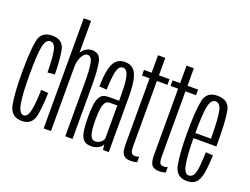

<svg xmlns="http://www.w3.org/2000/svg" viewBox="-117 -1033 1674 1286"><g transform="rotate(20 719.5 -390.0)"><path d="M126 3.5Q203 3.5 216 -76.5Q229 -156.5 229.5 -233L178.5 -237Q178 -162.5 167.5 -99.5Q157 -36.5 126 -36.5Q95 -36.5 82.8 -101Q70.5 -165.5 70.5 -299.5Q70.5 -454.5 82.2 -509.2Q94 -564 126 -564Q158 -564 168 -510.8Q178 -457.5 178.5 -360.5L229.5 -365Q229 -463 216 -533.5Q203 -604 126 -604Q47.5 -604 32.8 -531.5Q18 -459 18 -299.5Q18 -160 32.8 -78.2Q47.5 3.5 126 3.5Z M282.5 0H334.5V-785H282.5ZM436.5 0H488.5V-383.5Q488.5 -483.5 477.5 -543.5Q466.5 -603.5 411.5 -603.5Q366 -603.5 338.2 -563.8Q310.5 -524 310.5 -473.5L334.5 -457Q334.5 -497 351 -530.5Q367.5 -564 391.5 -564Q418.5 -564 427.5 -522.2Q436.5 -480.5 436.5 -386Z M621.5 3.5Q638.5 3.5 651.8 -0.5Q665 -4.5 675 -10.8Q685 -17 691.5 -24Q698 -31 700.5 -38L705.5 0H746.5V-385.5Q746.5 -471 735.8 -518.2Q725 -565.5 702.2 -585Q679.5 -604.5 642.5 -604.5Q617.5 -604.5 598.2 -594.2Q579 -584 566 -560.5Q553 -537 545.5 -495.8Q538 -454.5 537 -392L590 -388.5Q592 -456 598 -494.2Q604 -532.5 615 -548.5Q626 -564.5 642.5 -564.5Q660.5 -564.5 671.8 -548Q683 -531.5 688.5 -492.5Q694 -453.5 694 -385.5V-347H620Q597.5 -347 581.2 -339.5Q565 -332 555 -313.2Q545 -294.5 540.2 -260.5Q535.5 -226.5 535.5 -172.5Q535.5 -116.5 540.5 -81.8Q545.5 -47 556.5 -28.5Q567.5 -10 583.5 -3.2Q599.5 3.5 621.5 3.5ZM635 -36Q625 -36 616.5 -41.5Q608 -47 601.5 -61.8Q595 -76.5 591.8 -103.5Q588.5 -130.5 588.5 -175Q588.5 -218 592.2 -245.8Q596 -273.5 602.8 -287.8Q609.5 -302 619.2 -307.5Q629 -313 641 -313H693.5V-77.5Q691.5 -69 683.8 -59.2Q676 -49.5 663.8 -42.8Q651.5 -36 635 -36Z M902 5.5Q926 5.5 948.5 -1.5V-41Q935 -35 920 -35Q903 -35 894.8 -46.2Q886.5 -57.5 886.5 -98.5V-558H962V-598H886.5V-722.5H834.5V-598H780V-558H834.5V-84.5Q834.5 -29.5 852.5 -12Q870.5 5.5 902 5.5Z M1105.5 5.5Q1129.5 5.5 1152 -1.5V-41Q1138.5 -35 1123.5 -35Q1106.5 -35 1098.2 -46.2Q1090 -57.5 1090 -98.5V-558H1165.5V-598H1090V-722.5H1038V-598H983.5V-558H1038V-84.5Q1038 -29.5 1056 -12Q1074 5.5 1105.5 5.5Z M1302.5 3.5V-36Q1270.5 -36 1259.5 -101.5Q1247.5 -166 1247.5 -301Q1247.5 -456.5 1259.5 -510.5Q1272 -564.5 1303.5 -564.5Q1337 -564.5 1347.5 -511Q1358.5 -459 1359 -318.5H1240.5V-282H1411Q1411 -292 1411 -301Q1411 -463 1397.5 -534Q1383 -604 1303.5 -604Q1225.5 -604 1211 -532Q1195.5 -460 1195.5 -301Q1195.5 -164.5 1210 -80Q1224 3.5 1302.5 3.5ZM1302.5 -36V3.5Q1343 3.5 1365.5 -17Q1388 -37 1398 -90Q1407.5 -142.5 1409.5 -218L1358 -221.5Q1356.5 -164 1351.5 -115.5Q1346 -67.5 1333 -51.5Q1320.5 -36 1302.5 -36Z"/></g></svg>

Font: Anybody ExtraCondensed Light
Style: Regular
Weight: 300
Width: 2
Version: Version 1.113;gftools[0.9.25]